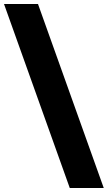

<svg xmlns="http://www.w3.org/2000/svg" viewBox="-108 -828 536 955"><path d="M81 -808H-88L239 107H408Z"/></svg>

Font: Argentum Sans ExtraBold
Style: Regular
Weight: 800
Designer: Julieta Ulanovsky
Foundry: Julieta Ulanovsky
Version: Version 5.001;February 15, 2019;FontCreator 11.5.0.2425 64-b